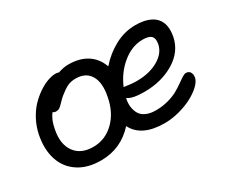

<svg xmlns="http://www.w3.org/2000/svg" viewBox="-91 -737 1152 984"><g transform="rotate(-30 485.5 -244.5)"><path d="M271 12.2Q190.9 12.2 137.2 -23.7Q83.5 -59.6 64 -121.6Q44.4 -183.6 60.1 -262.2Q68.8 -305.2 88.9 -343Q108.9 -380.9 134 -407Q159.2 -433.1 187.7 -452.4Q216.3 -471.7 242.7 -481Q269 -490.2 290 -490.2Q298.8 -490.2 309.1 -486.8Q341.8 -498 370.1 -498Q436.5 -498 480.7 -469Q524.9 -439.9 543 -387.2Q588.9 -439.5 646.7 -470.2Q704.6 -501 767.1 -501Q848.1 -501 884.8 -462.9Q921.4 -424.8 907.2 -351.1Q891.1 -272 815.4 -226.6Q739.7 -181.2 638.2 -181.2Q567.4 -181.2 541 -201.2Q534.7 -174.8 537.8 -150.9Q541 -127 551.8 -108.9Q562.5 -90.8 585.7 -80.3Q608.9 -69.8 642.1 -69.8Q680.7 -69.8 715.1 -79.1Q749.5 -88.4 772.5 -101.3Q795.4 -114.3 813.7 -127.4Q832 -140.6 846.4 -149.9Q860.8 -159.2 870.1 -159.2Q887.2 -159.2 895 -146.2Q902.8 -133.3 898.9 -113.8Q894.5 -93.8 871.6 -72Q848.6 -50.3 814.7 -32.2Q780.8 -14.2 736.3 -2.2Q691.9 9.8 648.9 9.8Q512.7 9.8 469.2 -76.2Q389.2 12.2 271 12.2ZM559.1 -255.9Q563.5 -255.9 585.9 -252.4Q608.4 -249 632.8 -249Q707 -249 759.5 -279.1Q812 -309.1 821.8 -357.9Q827.6 -388.7 814.5 -403.3Q801.3 -418 763.2 -418Q700.2 -418 643.8 -372.1Q587.4 -326.2 558.1 -255.9ZM145 -246.1Q128.4 -165.5 163.1 -116.7Q197.8 -67.9 271 -67.9Q341.8 -67.9 394 -118.4Q446.3 -168.9 461.9 -252.9Q477.5 -329.6 451.9 -373.3Q426.3 -417 366.2 -417Q337.9 -417 316.9 -406.7Q295.9 -396.5 267.1 -373Q254.4 -362.3 240 -346.9Q225.6 -331.5 217.3 -326.2Q209 -320.8 196.8 -320.8Q184.6 -320.8 178.2 -327.1Q153.8 -295.9 145 -246.1Z"/></g></svg>

Font: Shantell Sans Normal
Style: Italic
Weight: 400
Italic angle: -11.31°
Designer: Stephen Nixon, Anya Danilova, Shantell Martin
Foundry: Arrow Type
Version: Version 1.006;[559af2be0]